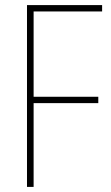

<svg xmlns="http://www.w3.org/2000/svg" viewBox="-20 -827 434 754"><path d="M112 -93H86V-807H381V-782H112V-447H366V-422H112Z"/></svg>

Font: Noto Sans Kannada UI Condensed Thin
Style: Regular
Weight: 100
Width: 3
Designer: Jelle Bosma - Monotype Design Team
Foundry: Monotype Imaging Inc.
Version: Version 2.005; ttfautohint (v1.8.4.7-5d5b)